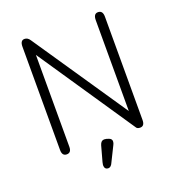

<svg xmlns="http://www.w3.org/2000/svg" viewBox="-140 -736 898 991"><g transform="rotate(-20 309.5 -240.5)"><path d="M355.5 24.4Q355.5 34.2 350.6 43L310.5 124Q300.8 147.5 286.1 147.5Q264.6 147.5 264.6 123Q264.6 119.1 267.6 107.4L291 22.5Q297.9 0 315.4 0Q326.2 0 340.8 5.9Q355.5 11.7 355.5 24.4ZM511.7 6.8Q498 6.8 492.2 0L133.8 -530.3V-25.4Q133.8 6.8 108.4 6.8Q83 6.8 83 -26.4V-593.8Q83 -627.9 106.4 -627.9Q124 -627.9 135.7 -609.4L485.4 -93.8V-592.8Q485.4 -627.9 509.8 -627.9Q536.1 -627.9 536.1 -593.8V-26.4Q536.1 6.8 511.7 6.8Z"/></g></svg>

Font: Jura
Style: Book
Weight: 400
Version: Version 2.3